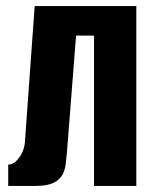

<svg xmlns="http://www.w3.org/2000/svg" viewBox="-20 -611 497 631"><path d="M7 0V-70Q26 -70 43 -93Q60 -116 62 -146L94 -591H428V0H289V-494H230L200 -111Q198 -92 196 -72.5Q194 -53 185 -36.5Q176 -20 155.5 -10Q135 0 97 0Z"/></svg>

Font: Alumni Sans ExtraBold
Style: Regular
Weight: 800
Designer: Robert E. Leuschke
Foundry: Robert E. Leuschke
Version: Version 1.018